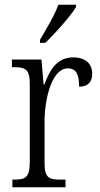

<svg xmlns="http://www.w3.org/2000/svg" viewBox="-20 -786 420 806"><path d="M148 -619V-606H170C214 -648 278 -721 299 -756V-766H225C209 -721 177 -669 148 -619ZM32 0H255V-32H235C186 -32 167 -38 167 -103V-275C167 -374 199 -499 264 -499C302 -499 312 -471 312 -422C351 -422 367 -444 367 -476C367 -517 341 -545 287 -545C217 -545 188 -489 166 -431H163L154 -536H30V-504H35C86 -504 105 -497 105 -433V-106C105 -39 86 -32 37 -32H32Z"/></svg>

Font: Noto Serif Sinhala Condensed Light
Style: Regular
Weight: 300
Width: 3
Designer: Jelle Bosma - Monotype Design Team
Foundry: Monotype Imaging Inc.
Version: Version 2.007